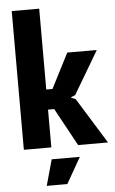

<svg xmlns="http://www.w3.org/2000/svg" viewBox="-65 -851 668 1114"><g transform="rotate(-5 268.5 -294.0)"><path d="M203 69H367L281 220H161ZM47 -808H207V-337H243L347 -540H519L371 -290L347 -280V-277L372 -267L537 0H363L243 -220H207V0H47Z"/></g></svg>

Font: Encode Sans Compressed
Style: ExtraBold
Weight: 800
Designer: Pablo Impallari, Andres Torresi
Foundry: Pablo Impallari, Andres Torresi
Version: Version 1.000; ttfautohint (v1.00) -l 8 -r 50 -G 200 -x 14 -